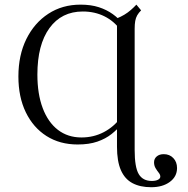

<svg xmlns="http://www.w3.org/2000/svg" viewBox="-20 -602 796 815"><path d="M309.7 11.3Q233.9 11.3 177.4 -24.6Q121 -60.5 89.5 -125.4Q58.1 -190.3 58.1 -277.4Q58.1 -367.7 91.9 -436.3Q125.8 -504.8 185.1 -543.5Q244.4 -582.3 321.8 -582.3Q366.1 -582.3 399.6 -571.4Q433.1 -560.5 458.9 -541.9Q484.7 -523.4 502.4 -500L490.3 -475.8Q464.5 -512.1 423.4 -532.7Q382.3 -553.2 331.5 -553.2Q241.1 -553.2 189.9 -482.7Q138.7 -412.1 138.7 -285.5Q138.7 -203.2 161.3 -143.1Q183.9 -83.1 225.8 -50.8Q267.7 -18.5 325.8 -18.5Q377.4 -18.5 420.6 -41.1Q463.7 -63.7 493.5 -104L498.4 -77.4Q479 -53.2 453.6 -33.1Q428.2 -12.9 393.1 -0.8Q358.1 11.3 309.7 11.3ZM476.6 -201.6V-524.2Q492.7 -530.6 507.7 -539.5Q522.6 -548.4 535.5 -559.7Q548.4 -571 558.9 -582.3L579 -558.1Q568.5 -547.6 562.5 -537.1Q556.5 -526.6 554 -512.9Q551.6 -499.2 551.6 -479.8V-201.6ZM621.8 192.7Q575 192.7 542.3 175.4Q509.7 158.1 493.1 120.2Q476.6 82.3 476.6 21V-201.6H551.6V34.7Q551.6 108.1 569 137.1Q586.3 166.1 624.2 166.1Q641.1 166.1 650.8 160.9Q660.5 155.6 660.5 147.6Q660.5 139.5 653.6 131Q646.8 122.6 640.3 111.7Q633.9 100.8 633.9 87.1Q633.9 71.8 645.2 62.1Q656.5 52.4 675 52.4Q700 52.4 715.7 69Q731.5 85.5 731.5 111.3Q731.5 147.6 700.8 170.2Q670.2 192.7 621.8 192.7Z"/></svg>

Font: Playfair 5pt SemiExpanded Light Light
Style: Regular
Weight: 300
Version: Version 2.203